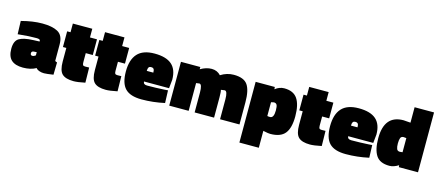

<svg xmlns="http://www.w3.org/2000/svg" viewBox="-58 -1317 4885 2138"><g transform="rotate(15 2384.5 -247.5)"><path d="M518 -342V-152Q527 -145 542 -141L539 1Q461 13 432 13Q403 13 379 4.5Q355 -4 347 -13L339 -22Q277 13 188.5 13Q100 13 55 -27.5Q10 -68 10 -158Q10 -248 61 -278.5Q112 -309 222 -313L294 -316V-325Q294 -344 252 -344Q161 -344 70 -334L37 -331L32 -483Q164 -518 273 -518Q387 -518 450 -484Q518 -448 518 -342ZM256 -141Q275 -141 294 -156V-193L260 -191Q234 -189 234 -165Q234 -141 256 -141Z M824 -324V-220Q824 -195 830.5 -186.5Q837 -178 857 -178L902 -179L905 -5Q819 13 773 13Q680 13 640 -25.5Q600 -64 600 -168V-324H561V-505H600V-605H824V-505H905V-324Z M1195 -324V-220Q1195 -195 1201.5 -186.5Q1208 -178 1228 -178L1273 -179L1276 -5Q1190 13 1144 13Q1051 13 1011 -25.5Q971 -64 971 -168V-324H932V-505H971V-605H1195V-505H1276V-324Z M1532 -187Q1533 -152 1577 -152Q1677 -152 1777 -158L1816 -161L1821 -16Q1688 13 1556.5 13Q1425 13 1366.5 -47.5Q1308 -108 1308 -243.5Q1308 -379 1371 -448.5Q1434 -518 1567.5 -518Q1701 -518 1766 -461Q1831 -404 1831 -286L1821 -187ZM1607 -309Q1607 -338 1598.5 -350Q1590 -362 1569 -362Q1548 -362 1540 -350Q1532 -338 1531 -309Z M2097 0H1873V-505H2096V-479Q2162 -518 2225.5 -518Q2289 -518 2330 -473Q2401 -518 2480 -518Q2597 -518 2640 -455.5Q2683 -393 2683 -255V0H2459V-228Q2459 -325 2426 -325L2383 -319Q2390 -298 2390 -232V0H2166V-228Q2166 -325 2134 -325L2097 -320Z M3062 -518Q3168 -518 3214 -450Q3260 -382 3260 -247.5Q3260 -113 3209.5 -50Q3159 13 3040 13Q3016 13 2972 3L2958 0V195H2734V-505H2955L2957 -479Q3006 -518 3062 -518ZM2990 -168Q3034 -168 3034 -256Q3034 -303 3024 -320Q3014 -337 2990 -337L2958 -330V-171Q2971 -168 2990 -168Z M3549 -324V-220Q3549 -195 3555.5 -186.5Q3562 -178 3582 -178L3627 -179L3630 -5Q3544 13 3498 13Q3405 13 3365 -25.5Q3325 -64 3325 -168V-324H3286V-505H3325V-605H3549V-505H3630V-324Z M3886 -187Q3887 -152 3931 -152Q4031 -152 4131 -158L4170 -161L4175 -16Q4042 13 3910.5 13Q3779 13 3720.5 -47.5Q3662 -108 3662 -243.5Q3662 -379 3725 -448.5Q3788 -518 3921.5 -518Q4055 -518 4120 -461Q4185 -404 4185 -286L4175 -187ZM3961 -309Q3961 -338 3952.5 -350Q3944 -362 3923 -362Q3902 -362 3894 -350Q3886 -338 3885 -309Z M4741 -690V0H4520L4518 -22Q4463 13 4413 13Q4303 13 4259 -54.5Q4215 -122 4215 -252Q4215 -518 4436 -518L4517 -512V-690ZM4485 -337Q4458 -337 4449.5 -315Q4441 -293 4441 -252.5Q4441 -212 4450 -190Q4459 -168 4486 -168L4517 -171V-334Q4495 -337 4485 -337Z"/></g></svg>

Font: Titillium Web Black
Style: Regular
Weight: 900
Version: Version 1.002;PS 35.000;hotconv 1.0.70;makeotf.lib2.5.55311